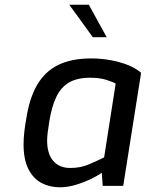

<svg xmlns="http://www.w3.org/2000/svg" viewBox="-20 -789 619 815"><path d="M234 6Q191 6 156 -12.5Q121 -31 100.5 -71.5Q80 -112 80 -176Q80 -203 83.5 -232Q87 -261 91 -282Q104 -370 137 -427.5Q170 -485 226.5 -513Q283 -541 368 -541Q407 -541 447 -534Q487 -527 521.5 -513.5Q556 -500 579 -480L503 0H416L412 -56Q398 -45 368.5 -30.5Q339 -16 303.5 -5Q268 6 234 6ZM278 -76Q321 -76 355.5 -90.5Q390 -105 422 -121L471 -434Q458 -442 430 -450.5Q402 -459 363 -459Q307 -459 272.5 -438.5Q238 -418 218.5 -376.5Q199 -335 189 -272Q185 -247 182.5 -227Q180 -207 180 -193Q180 -136 206 -106Q232 -76 278 -76ZM374 -631 274 -769H357L433 -631Z"/></svg>

Font: Exo Thin Medium
Style: Italic
Weight: 500
Italic angle: -9°
Version: Version 2.000